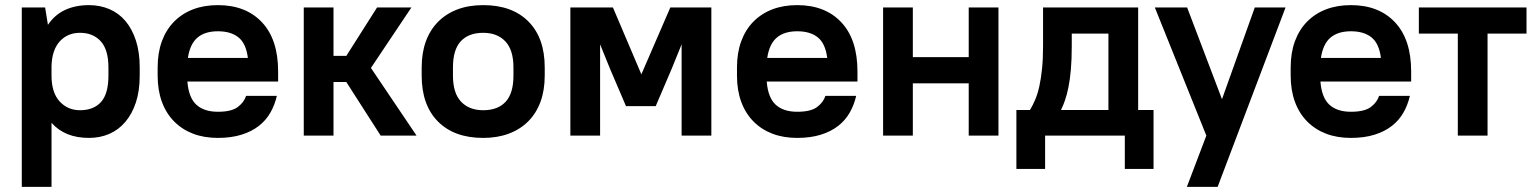

<svg xmlns="http://www.w3.org/2000/svg" viewBox="-20 -529 5990 749"><path d="M327 9Q233 9 181 -50V200H65V-500H156L167 -432Q193 -471 233.5 -490Q274 -509 327 -509Q370 -509 406.5 -493.5Q443 -478 469 -447.5Q495 -417 510 -371.5Q525 -326 525 -266V-234Q525 -174 510 -129Q495 -84 468.5 -53Q442 -22 406 -6.5Q370 9 327 9ZM292 -99Q345 -99 374 -131Q403 -163 403 -234V-266Q403 -335 373 -368Q343 -401 292 -401Q244 -401 213.5 -368Q183 -335 181 -272V-234Q181 -168 212.5 -133.5Q244 -99 292 -99Z M830 9Q776 9 733 -7.5Q690 -24 659 -55.5Q628 -87 611.5 -132Q595 -177 595 -234V-266Q595 -323 611.5 -368Q628 -413 659 -444.5Q690 -476 733 -492.5Q776 -509 830 -509Q939 -509 1002 -442Q1065 -375 1065 -250V-211H711Q716 -148 746 -120.5Q776 -93 830 -93Q883 -93 907.5 -111.5Q932 -130 940 -155H1060Q1052 -120 1035 -90Q1018 -60 990 -38Q962 -16 922 -3.5Q882 9 830 9ZM830 -407Q779 -407 750 -382Q721 -357 713 -303H947Q940 -359 910.5 -383Q881 -407 830 -407Z M1331 -209H1281V0H1165V-500H1281V-311H1331L1451 -500H1585L1427 -264L1605 0H1465Z M1865 9Q1752 9 1688.5 -55Q1625 -119 1625 -234V-266Q1625 -323 1641.5 -368Q1658 -413 1689.5 -444.5Q1721 -476 1765 -492.5Q1809 -509 1865 -509Q1978 -509 2041.5 -445Q2105 -381 2105 -266V-234Q2105 -177 2088.5 -132Q2072 -87 2040.5 -55.5Q2009 -24 1964.5 -7.5Q1920 9 1865 9ZM1865 -99Q1922 -99 1952.5 -132Q1983 -165 1983 -234V-266Q1983 -334 1951.5 -367.5Q1920 -401 1865 -401Q1808 -401 1777.5 -368Q1747 -335 1747 -266V-234Q1747 -166 1778.5 -132.5Q1810 -99 1865 -99Z M2360 -260 2321 -356V0H2205V-500H2371L2482 -239L2595 -500H2755V0H2639V-356L2600 -260L2538 -115H2422Z M3090 9Q3036 9 2993 -7.5Q2950 -24 2919 -55.5Q2888 -87 2871.5 -132Q2855 -177 2855 -234V-266Q2855 -323 2871.5 -368Q2888 -413 2919 -444.5Q2950 -476 2993 -492.5Q3036 -509 3090 -509Q3199 -509 3262 -442Q3325 -375 3325 -250V-211H2971Q2976 -148 3006 -120.5Q3036 -93 3090 -93Q3143 -93 3167.5 -111.5Q3192 -130 3200 -155H3320Q3312 -120 3295 -90Q3278 -60 3250 -38Q3222 -16 3182 -3.5Q3142 9 3090 9ZM3090 -407Q3039 -407 3010 -382Q2981 -357 2973 -303H3207Q3200 -359 3170.5 -383Q3141 -407 3090 -407Z M3759 -204H3541V0H3425V-500H3541V-306H3759V-500H3875V0H3759Z M4368 0H4057V130H3945V-100H3998Q4009 -118 4018.5 -140.5Q4028 -163 4034.5 -192.5Q4041 -222 4045 -260.5Q4049 -299 4049 -350V-500H4420V-100H4480V130H4368ZM4161 -350Q4161 -297 4157.5 -257.5Q4154 -218 4148 -188.5Q4142 -159 4134.5 -137.5Q4127 -116 4119 -100H4304V-398H4161Z M4686 0 4485 -500H4611L4747 -142L4875 -500H4995L4730 200H4610Z M5250 9Q5196 9 5153 -7.5Q5110 -24 5079 -55.5Q5048 -87 5031.5 -132Q5015 -177 5015 -234V-266Q5015 -323 5031.5 -368Q5048 -413 5079 -444.5Q5110 -476 5153 -492.5Q5196 -509 5250 -509Q5359 -509 5422 -442Q5485 -375 5485 -250V-211H5131Q5136 -148 5166 -120.5Q5196 -93 5250 -93Q5303 -93 5327.5 -111.5Q5352 -130 5360 -155H5480Q5472 -120 5455 -90Q5438 -60 5410 -38Q5382 -16 5342 -3.5Q5302 9 5250 9ZM5250 -407Q5199 -407 5170 -382Q5141 -357 5133 -303H5367Q5360 -359 5330.5 -383Q5301 -407 5250 -407Z M5515 -500H5935V-398H5783V0H5667V-398H5515Z"/></svg>

Font: Retni Sans
Style: Bold
Weight: 700
Designer: Vitaly Kuzmin
Foundry: ParaType Ltd.
Version: Version 1.00;March 2, 2019;FontCreator 11.5.0.2425 64-bit; t